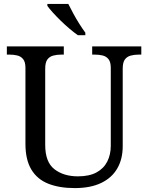

<svg xmlns="http://www.w3.org/2000/svg" viewBox="-20 -951 757 981"><path d="M362 10Q283 10 226.5 -12.5Q170 -35 140 -85Q110 -135 110 -216V-604Q110 -634 98.5 -648.5Q87 -663 68.5 -667.5Q50 -672 28 -672H15V-714H306V-672H293Q271 -672 252 -667Q233 -662 222 -647Q211 -632 211 -600V-210Q211 -123 258 -86.5Q305 -50 378 -50Q436 -50 473 -70Q510 -90 528 -125.5Q546 -161 546 -206V-604Q546 -634 534.5 -648.5Q523 -663 504.5 -667.5Q486 -672 464 -672H451V-714H702V-672H689Q667 -672 648 -667Q629 -662 618 -647Q607 -632 607 -600V-204Q607 -138 579 -90Q551 -42 496.5 -16Q442 10 362 10ZM378 -771Q358 -785 335 -804.5Q312 -824 289.5 -846Q267 -868 249 -888Q231 -908 222 -921V-931H329Q340 -909 354.5 -882Q369 -855 385.5 -829Q402 -803 416 -784V-771Z"/></svg>

Font: Noto Serif Malayalam
Style: Regular
Weight: 400
Designer: Indian type Foundry, Jelle Bosma, Monotype Design Team
Foundry: Monotype Imaging Inc.
Version: Version 2.103